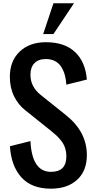

<svg xmlns="http://www.w3.org/2000/svg" viewBox="-20 -1141 578 1170"><path d="M305.7 -933.6H243.2L305.7 -1121.1H430.7ZM384.3 -625Q382.3 -657.7 374.8 -684.6Q367.2 -711.4 353 -733.9Q338.9 -756.3 314.9 -768.8Q291 -781.2 259.3 -781.2Q214.4 -781.2 189.9 -756.1Q165.5 -731 165.5 -686Q165.5 -612.3 228 -562.5L384.3 -437.5Q509.3 -336.4 509.3 -195.8Q509.3 -99.6 450 -45.4Q390.6 8.8 290.5 8.8Q172.4 8.8 110.1 -60.5Q47.9 -129.9 40.5 -250L165.5 -281.2Q174.8 -93.8 290.5 -93.8Q384.3 -93.8 384.3 -187.5Q384.3 -215.3 376.7 -239Q369.1 -262.7 353.5 -282.5Q337.9 -302.2 325.2 -314.2Q312.5 -326.2 290.5 -343.8L134.3 -468.8Q91.3 -502.4 65.7 -554.4Q40 -606.4 40 -672.9Q40 -769.5 100.1 -826.7Q160.2 -883.8 259.3 -883.8Q373.5 -883.8 437 -824.2Q500.5 -764.6 509.3 -656.2Z"/></svg>

Font: Oswald
Style: Stencbab
Weight: 400
Designer: Mathieu Le Lay
Foundry: Mathieu Le Lay
Version: Version 1.000